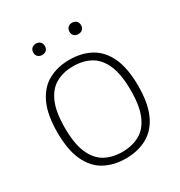

<svg xmlns="http://www.w3.org/2000/svg" viewBox="-180 -892 965 1027"><g transform="rotate(-30 302.0 -379.0)"><path d="M302 7Q227.5 7 171.2 -23.8Q115 -54.5 83.8 -121.8Q52.5 -189 52.5 -297Q52.5 -405.5 84 -473Q115.5 -540.5 171.8 -571.2Q228 -602 302 -602Q377 -602 433.2 -571Q489.5 -540 520.8 -472.8Q552 -405.5 552 -297Q552 -189 520.8 -122Q489.5 -55 433 -24Q376.5 7 302 7ZM302 -33Q363 -33 409 -58Q455 -83 480.2 -140.8Q505.5 -198.5 505.5 -296Q505.5 -395 480 -453.2Q454.5 -511.5 408.8 -536.8Q363 -562 302 -562Q241.5 -562 196 -537Q150.5 -512 125 -454.2Q99.5 -396.5 99.5 -299Q99.5 -200 125 -141.8Q150.5 -83.5 196 -58.2Q241.5 -33 302 -33ZM413.5 -696.5Q397.5 -696.5 387.8 -705.8Q378 -715 378 -731Q378 -747 387.8 -756.8Q397.5 -766.5 413.5 -766.5Q429.5 -766.5 439.5 -756.8Q449.5 -747 449.5 -731Q449.5 -715 439.5 -705.8Q429.5 -696.5 413.5 -696.5ZM190.5 -696.5Q174.5 -696.5 164.5 -705.8Q154.5 -715 154.5 -731Q154.5 -747 164.5 -756.8Q174.5 -766.5 190.5 -766.5Q206.5 -766.5 216.2 -756.8Q226 -747 226 -731Q226 -715 216.2 -705.8Q206.5 -696.5 190.5 -696.5Z"/></g></svg>

Font: Encode Sans SC ExtraLight
Style: Regular
Weight: 250
Designer: Multiple Designers
Foundry: Impallari Type
Version: Version 3.002